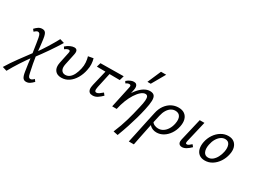

<svg xmlns="http://www.w3.org/2000/svg" viewBox="-122 -1466 3309 2511"><g transform="rotate(30 1532.0 -211.0)"><path d="M299 286Q269 286 251.5 263Q234 240 224 175Q217 125 208 66.5Q199 8 194 -49Q187 -92 180.5 -134.5Q174 -177 168 -217.5Q162 -258 155 -295Q147 -336 136.5 -348.5Q126 -361 110 -361Q98 -361 84 -351.5Q70 -342 59 -331L35 -361Q62 -390 86.5 -405.5Q111 -421 143 -421Q164 -421 178.5 -412Q193 -403 202.5 -379Q212 -355 218 -311Q221 -287 224.5 -260.5Q228 -234 231 -205.5Q234 -177 236.5 -149Q239 -121 241 -95Q252 -25 263 37.5Q274 100 288 159Q296 200 306 213Q316 226 332 226Q345 226 359 216.5Q373 207 383 195L407 226Q380 254 355.5 270Q331 286 299 286ZM8 289 -58 269Q-3 178 64 87Q131 -4 201 -98L219 -38Q159 44 105.5 126.5Q52 209 8 289ZM228 -40 209 -101Q267 -180 318.5 -263Q370 -346 411 -422L477 -402Q424 -315 360 -222.5Q296 -130 228 -40Z M671 9Q606 9 575 -33.5Q544 -76 559 -150L594 -316Q597 -326 597 -336Q597 -346 592.5 -352Q588 -358 577 -358Q566 -358 551 -351.5Q536 -345 520 -332L500 -362Q531 -390 565 -405.5Q599 -421 627 -421Q649 -421 660 -410Q671 -399 672.5 -381Q674 -363 669 -340L633 -170Q621 -112 640 -80.5Q659 -49 699 -49Q736 -49 764.5 -72Q793 -95 812.5 -135.5Q832 -176 844 -229Q855 -277 851.5 -323.5Q848 -370 836 -409L913 -423Q924 -385 926.5 -341.5Q929 -298 918 -249Q904 -178 869.5 -119Q835 -60 785 -25.5Q735 9 671 9Z M1144 6Q1112 6 1096 -7Q1080 -20 1075.5 -40Q1071 -60 1073.5 -81Q1076 -102 1080 -119L1149 -409H1210L1148 -125Q1144 -106 1143 -89Q1142 -72 1147.5 -61.5Q1153 -51 1168 -51Q1187 -51 1208.5 -66Q1230 -81 1255 -103L1281 -70Q1248 -37 1215 -15.5Q1182 6 1144 6ZM1005 -350 1023 -412 1372 -416 1352 -347Z M1618 275Q1644 213 1663.5 158.5Q1683 104 1698 52Q1713 0 1727 -54Q1741 -108 1755 -171Q1772 -241 1775 -282Q1778 -323 1768 -341Q1758 -359 1735 -359Q1704 -359 1670 -330Q1636 -301 1604 -251.5Q1572 -202 1546.5 -137Q1521 -72 1506 0H1455Q1479 -102 1514.5 -180Q1550 -258 1592.5 -312Q1635 -366 1680 -393.5Q1725 -421 1768 -421Q1815 -421 1834.5 -397Q1854 -373 1852.5 -321Q1851 -269 1832 -184Q1816 -111 1795.5 -37.5Q1775 36 1748.5 116.5Q1722 197 1687 289ZM1438 0 1508 -325Q1510 -333 1510.5 -342Q1511 -351 1506 -358Q1501 -365 1487 -365Q1475 -365 1461.5 -359.5Q1448 -354 1437 -346L1420 -373Q1445 -395 1472.5 -408Q1500 -421 1525 -421Q1551 -421 1564 -408Q1577 -395 1579.5 -374.5Q1582 -354 1577 -330L1506 0ZM1677 -508 1765 -711H1843L1727 -508Z M1856 289Q1870 225 1883 164.5Q1896 104 1908.5 44.5Q1921 -15 1934 -75.5Q1947 -136 1961 -199Q1976 -271 2012 -320.5Q2048 -370 2096.5 -395.5Q2145 -421 2201 -421Q2257 -421 2292.5 -395.5Q2328 -370 2340.5 -324Q2353 -278 2340 -217Q2327 -153 2292.5 -102Q2258 -51 2210.5 -22Q2163 7 2108 7Q2077 7 2052 -3Q2027 -13 2009.5 -29.5Q1992 -46 1983 -66L2005 -98Q2019 -73 2046 -61Q2073 -49 2102 -49Q2143 -49 2176 -70.5Q2209 -92 2232.5 -130Q2256 -168 2266 -218Q2280 -288 2258 -326Q2236 -364 2184 -364Q2150 -364 2120.5 -345.5Q2091 -327 2068.5 -290.5Q2046 -254 2034 -200Q2020 -137 2010 -92.5Q2000 -48 1992.5 -10.5Q1985 27 1976.5 67.5Q1968 108 1957.5 160.5Q1947 213 1932 289Z M2493 6Q2473 6 2458.5 -3Q2444 -12 2439 -30.5Q2434 -49 2441 -79L2520 -416H2591L2516 -97Q2512 -78 2514.5 -67.5Q2517 -57 2532 -57Q2545 -57 2560.5 -67.5Q2576 -78 2596 -97L2621 -66Q2587 -32 2555 -13Q2523 6 2493 6Z M2839 9Q2785 9 2751.5 -17.5Q2718 -44 2707 -89.5Q2696 -135 2707 -192Q2720 -257 2755.5 -310Q2791 -363 2842 -394Q2893 -425 2951 -425Q3004 -425 3037.5 -399.5Q3071 -374 3083.5 -329Q3096 -284 3083 -225Q3070 -162 3035 -108.5Q3000 -55 2949.5 -23Q2899 9 2839 9ZM2857 -46Q2895 -46 2925 -70.5Q2955 -95 2976 -135Q2997 -175 3006 -220Q3019 -284 3001.5 -326.5Q2984 -369 2934 -369Q2900 -369 2869.5 -347.5Q2839 -326 2816.5 -287.5Q2794 -249 2784 -197Q2771 -129 2790.5 -87.5Q2810 -46 2857 -46Z"/></g></svg>

Font: Ysabeau Infant Medium
Style: Italic
Weight: 500
Italic angle: -12°
Designer: Christian Thalmann (Catharsis Fonts)
Version: Version 2.001;gftools[0.9.30]; featfreeze: ss01,ss02,lnum